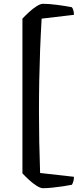

<svg xmlns="http://www.w3.org/2000/svg" viewBox="-20 -820 422 1010"><path d="M206 170Q193 170 173 157.5Q153 145 133 126.5Q113 108 98 92V-722Q113 -738 133 -756.5Q153 -775 173 -787.5Q193 -800 206 -800Q239 -800 283.5 -794Q328 -788 358 -782Q361 -779 365 -768.5Q369 -758 369 -742L199 -722Q194 -636 191 -557Q188 -478 186.5 -398.5Q185 -319 185 -230Q185 -155 186.5 -74.5Q188 6 191 90L369 110Q369 126 365 137Q361 148 358 152Q339 156 311.5 160Q284 164 256 167Q228 170 206 170Z"/></svg>

Font: Texturina SemiBold
Style: Regular
Weight: 600
Designer: Guillermo Torres Carreño
Foundry: Omnibus-Type
Version: Version 1.002; ttfautohint (v1.8.3)